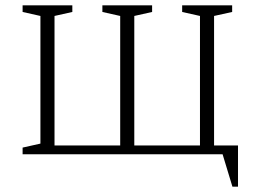

<svg xmlns="http://www.w3.org/2000/svg" viewBox="-20 -580 960 722"><path d="M252 -560V-535L185 -520V-33H432V-520L365 -535V-560H552V-535L485 -520V-33H732V-520L665 -535V-560H853V-535L785 -520V-33H875V122H854L817 0H65V-25L132 -40V-520L65 -535V-560Z"/></svg>

Font: Spectral SC ExtraLight
Style: Regular
Weight: 275
Designer: Jean-Baptiste Levee
Foundry: Production Type
Version: Version 2.001